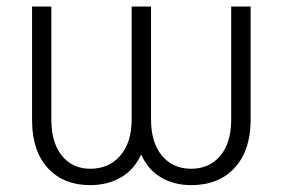

<svg xmlns="http://www.w3.org/2000/svg" viewBox="-20 -548 863 579"><path d="M735.8 -528.3V-183.1Q734.9 -92.8 687 -41.3Q639.2 10.3 556.6 10.3Q505.9 10.3 466.3 -12.5Q426.8 -35.2 405.8 -82Q383.8 -35.2 343.8 -12.5Q303.7 10.3 252 10.3Q171.9 10.3 124.8 -40.5Q77.6 -91.3 76.7 -182.6V-528.3H134.8V-185.5Q135.3 -111.3 172.4 -71.8Q203.6 -39.1 252 -39.1Q309.1 -39.1 343 -78.9Q377 -118.7 377 -187V-528.3H435.5V-187Q435.5 -118.2 468.3 -78.6Q501 -39.1 556.6 -39.1Q610.8 -39.1 643.6 -77.4Q676.3 -115.7 677.2 -183.1V-528.3Z"/></svg>

Font: Roboto-Light
Style: Regular
Weight: 300
Designer: Google
Version: Version 2.137; 2017